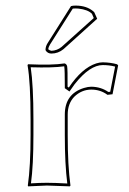

<svg xmlns="http://www.w3.org/2000/svg" viewBox="-20 -661 461 684"><path d="M225.1 -349.1Q271.5 -418.5 322.8 -435.1Q335.4 -439 346.2 -439Q374 -438.5 397 -432.1L400.9 -428.2L380.9 -325.2L362.8 -323.2Q337.9 -341.8 305.2 -341.8Q270.5 -341.8 244.1 -315.9Q221.2 -291.5 221.2 -252.9V-180.2Q221.2 -70.8 231 0L229 2.9Q227.5 2.9 147 0L80.1 2.9L79.1 0Q88.9 -68.4 88.9 -180.2V-234.9Q88.9 -367.7 78.1 -429.2L80.1 -432.1Q165.5 -428.2 210 -435.1Q217.3 -433.1 219.2 -424.8Q221.2 -413.6 220.7 -352.1ZM232.9 -639.2Q239.3 -641.1 249 -641.1Q289.1 -641.1 313 -620.1Q314.9 -618.2 315.9 -617.2L326.2 -594.2L206.1 -485.8Q187 -470.2 163.1 -470.2Q150.4 -470.2 143.1 -480.5Q142.1 -482.9 142.1 -483.9Q142.6 -496.6 149.9 -507.8ZM233.4 -343.3 227.5 -335 210.9 -346.7V-352.1Q210.9 -412.6 209 -423.3V-424.3V-424.8Q167.5 -418.9 89.4 -421.4Q99.1 -356.9 99.1 -234.9V-180.2Q99.1 -72.3 90.3 -7.8Q120.6 -9.8 147 -9.8Q175.8 -9.8 219.7 -7.3Q210.9 -76.2 210.9 -180.2V-252.9Q210.9 -326.7 279.3 -347.7Q293.9 -352.1 305.2 -352.1Q339.8 -351.6 365.7 -333.5L372.6 -334L390.1 -423.8Q369.1 -429.2 346.2 -429.2Q299.8 -429.2 246.1 -361.3Q239.3 -351.6 233.4 -343.3ZM239.3 -630.4 158.2 -502.4Q152.8 -493.7 151.9 -485.4Q156.7 -481.4 163.1 -480Q183.6 -481 199.2 -493.7L314 -596.7L307.6 -611.8Q293.5 -626.5 259.8 -630.4Q253.9 -630.9 249 -630.9Q244.1 -630.9 239.3 -630.4Z"/></svg>

Font: Linux Biolinum Outline O
Style: Bold
Weight: 700
Designer: Philipp H. Poll
Foundry: Philipp H. Poll
Version: Version 0.9.2